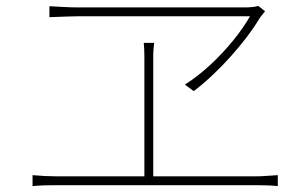

<svg xmlns="http://www.w3.org/2000/svg" viewBox="-20 -685 1040 649"><path d="M876 -647Q871 -640 866 -634.5Q861 -629 856 -621Q838 -591 814 -559.5Q790 -528 761.5 -496Q733 -464 701 -433.5Q669 -403 635 -377L605 -399Q649 -427 691 -466Q733 -505 768 -548Q803 -591 825 -630Q803 -630 756.5 -630Q710 -630 649.5 -630Q589 -630 524.5 -630Q460 -630 401.5 -630Q343 -630 300.5 -630Q258 -630 242 -630Q225 -630 202.5 -629Q180 -628 163.5 -627.5Q147 -627 147 -627V-664Q169 -663 193 -661.5Q217 -660 242 -660Q258 -660 300 -660Q342 -660 399 -660Q456 -660 518.5 -660Q581 -660 640 -660Q699 -660 744.5 -660Q790 -660 812 -660Q823 -660 835 -661.5Q847 -663 853 -665ZM498 -496Q498 -486 498 -454.5Q498 -423 498 -380Q498 -337 498 -289.5Q498 -242 498 -198Q498 -154 498 -120.5Q498 -87 498 -73H468Q468 -87 468 -120.5Q468 -154 468 -198Q468 -242 468 -289.5Q468 -337 468 -380Q468 -423 468 -454.5Q468 -486 468 -496Q468 -507 467.5 -518Q467 -529 466 -540H501Q500 -529 499 -519.5Q498 -510 498 -496ZM90 -93Q111 -91 131 -90Q151 -89 170 -89H844Q864 -89 882 -90.5Q900 -92 919 -93V-56Q900 -58 878.5 -58.5Q857 -59 844 -59H170Q151 -59 131.5 -58.5Q112 -58 90 -56Z"/></svg>

Font: Noto Sans SC Thin
Style: Regular
Weight: 100
Designer: Ryoko NISHIZUKA 西塚涼子 (kana, bopomofo & ideographs); Paul D. Hunt (Latin, Greek & Cyrillic); Sandoll Communications 산돌커뮤니
Foundry: Adobe
Version: Version 2.004-H2;hotconv 1.0.118;makeotfexe 2.5.65603